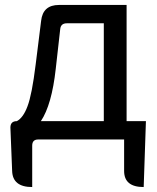

<svg xmlns="http://www.w3.org/2000/svg" viewBox="-20 -563 634 775"><path d="M205 -285Q189 -140 145 -74H399V-469H250Q225 -469 223 -445ZM134 0Q110 0 110 25V192Q31 192 29 127L22 -48Q22 -74 48 -74Q74 -88 91 -134Q109 -181 124 -303L146 -479Q153 -543 218 -543H491V-74H569L560 192Q481 192 481 127V0Z"/></svg>

Font: Swei Toothpaste CJK TC
Style: Regular
Weight: 400
Version: Version 1.0